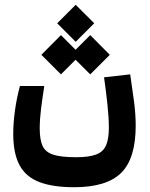

<svg xmlns="http://www.w3.org/2000/svg" viewBox="-20 -598 626 800"><path d="M289.1 182.1Q200.2 182.1 144 160.6Q87.9 139.2 61.5 90.3Q35.2 41.5 35.2 -40.5Q35.2 -85 42.2 -136.7Q49.3 -188.5 63 -239.7H164.6Q156.7 -190.4 151.1 -145.3Q145.5 -100.1 145.5 -63Q145.5 -16.6 157.2 9.5Q168.9 35.6 201.7 46.4Q234.4 57.1 296.9 57.1Q350.6 57.1 380.4 45.9Q410.2 34.7 421.9 7.6Q433.6 -19.5 433.6 -66.4Q433.6 -107.4 427.7 -162.1Q421.9 -216.8 413.6 -275.9L522.5 -288.1Q531.7 -227.1 538.6 -174.1Q545.4 -121.1 545.4 -74.2Q545.4 62.5 484.9 122.3Q424.3 182.1 289.1 182.1ZM356 -288.1 294.9 -349.1 233.9 -288.1 152.3 -369.6 233.9 -451.7 294.9 -390.6 356 -451.7 437.5 -369.6ZM295.4 -423.8 218.3 -501 295.4 -578.1 372.6 -501Z"/></svg>

Font: CaskaydiaCove NF SemiBold
Style: Regular
Weight: 600
Designer: Aaron Bell
Foundry: Saja Typeworks
Version: Version 2111.001; VTT 6.35;Nerd Fonts 3.2.1